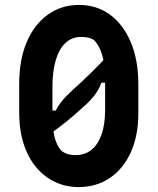

<svg xmlns="http://www.w3.org/2000/svg" viewBox="-20 -740 640 780"><path d="M301 -720Q372 -720 426 -681Q480 -642 511 -569.5Q542 -497 542 -396V-280Q542 -188 511 -120.5Q480 -53 425.5 -16.5Q371 20 299 20Q247 20 203 -1Q159 -22 126.5 -61Q94 -100 76 -156Q58 -212 58 -283V-399Q58 -498 89 -570Q120 -642 175 -681Q230 -720 301 -720ZM311 -590Q272 -590 246 -565.5Q220 -541 206.5 -495.5Q193 -450 193 -386V-268Q193 -238 196.5 -211Q200 -184 208 -163.5Q216 -143 228 -129Q238 -120 252.5 -115Q267 -110 287 -110Q326 -110 352.5 -132Q379 -154 393 -195Q407 -236 407 -293V-412Q407 -450 402.5 -481Q398 -512 388.5 -535.5Q379 -559 364 -575Q355 -583 341 -586.5Q327 -590 311 -590ZM433 -530 435 -404H369L400 -428Q393 -403 383.5 -384Q374 -365 361 -349Q348 -333 329 -315Q305 -293 279 -270.5Q253 -248 223.5 -225.5Q194 -203 160 -179L156 -291H228L196 -267Q205 -289 215 -306Q225 -323 240 -339.5Q255 -356 278 -377Q311 -406 347.5 -442Q384 -478 433 -530Z"/></svg>

Font: Rec Mono Semicasual
Style: Bold
Weight: 700
Version: Version 1.085; ttfautohint (v1.8.4.7-5d5b)